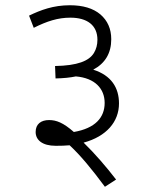

<svg xmlns="http://www.w3.org/2000/svg" viewBox="-20 -652 591 739"><path d="M109.9 -544.9C160.6 -570.3 202.6 -584 251 -584C314.9 -584 355 -555.2 355 -499C355 -480 350.6 -462.9 341.3 -447.8C322.8 -417.5 278.3 -399.4 191.9 -397.9L193.8 -350.1C224.6 -350.6 251 -353.5 272 -357.9C345.7 -351.6 382.8 -310.5 382.8 -255.9C382.8 -199.7 346.7 -158.2 264.2 -144C223.6 -179.7 196.8 -189.9 168.9 -189.9C138.2 -189.9 117.2 -174.8 117.2 -144C117.2 -113.3 142.6 -90.8 194.8 -90.8C213.9 -90.8 231.4 -91.3 248 -92.8C290.5 -53.2 333.5 -1 383.8 66.9L426.8 39.1C389.6 -9.3 344.7 -61.5 301.8 -103C390.1 -127 438 -183.6 438 -253.9C438 -314 408.7 -361.8 338.9 -383.8C385.3 -408.7 408.2 -447.8 408.2 -501C408.2 -541 394 -572.8 366.2 -596.7C338.4 -620.1 299.3 -631.8 249 -631.8C185.1 -631.8 136.2 -613.3 91.8 -591.8Z"/></svg>

Font: Noto Reveo Sans
Style: Regular
Weight: 300
Designer: Monotype Design Team
Foundry: Monotype Imaging Inc.
Version: Version 2.007